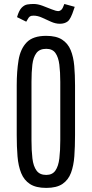

<svg xmlns="http://www.w3.org/2000/svg" viewBox="-20 -918 453 947"><path d="M208 8.8Q157.2 8.8 127.9 -10.3Q98.6 -29.3 84.5 -64.2Q70.3 -99.1 66.4 -146.7Q62.5 -194.3 62.5 -251.5V-497.1Q62.5 -565.9 71.5 -621.3Q80.6 -676.8 111.6 -709Q142.6 -741.2 208 -741.2Q257.3 -741.2 286.1 -722.7Q314.9 -704.1 328.6 -670.9Q342.3 -637.7 346.2 -593.3Q350.1 -548.8 350.1 -497.1V-251.5Q350.1 -195.3 346.7 -147.9Q343.3 -100.6 330.1 -65.4Q316.9 -30.3 288.1 -10.7Q259.3 8.8 208 8.8ZM208 -55.2Q238.3 -55.2 253.2 -76.7Q268.1 -98.1 272.7 -136.5Q277.3 -174.8 277.3 -226.1V-514.2Q277.3 -562.5 272.7 -599.1Q268.1 -635.7 253.4 -656.5Q238.8 -677.2 208 -677.2Q175.3 -677.2 159.7 -656.5Q144 -635.7 139.6 -599.1Q135.3 -562.5 135.3 -514.2V-226.1Q135.3 -174.8 139.9 -136.5Q144.5 -98.1 160.2 -76.7Q175.8 -55.2 208 -55.2ZM275.4 -800.8Q253.9 -800.8 231.7 -810.8Q209.5 -820.8 187.7 -830.8Q166 -840.8 145.5 -840.8Q137.7 -840.8 134.3 -839.8Q126.5 -837.9 121.3 -830.8Q116.2 -823.7 109.4 -811L64 -833.5Q73.7 -866.7 86.9 -880.1Q100.1 -893.6 115.2 -896Q130.4 -898.4 146 -898.4Q166 -898.4 189.7 -889.6Q213.4 -880.9 234.6 -872.1Q255.9 -863.3 268.1 -863.3H270Q276.9 -864.3 283.2 -870.4Q289.6 -876.5 297.4 -898.4L348.6 -884.3L344.2 -871.6Q329.1 -824.2 314 -812.5Q298.8 -800.8 275.4 -800.8Z"/></svg>

Font: Antonio Thin
Style: Regular
Weight: 250
Designer: Vernon Adams
Foundry: Vernon Adams
Version: Version 1.002